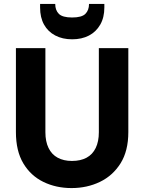

<svg xmlns="http://www.w3.org/2000/svg" viewBox="-20 -945 733 977"><path d="M344 12Q265 12 200.5 -19.5Q136 -51 98.5 -114Q61 -177 61 -273V-700H211V-272Q211 -225 227 -192Q243 -159 273.5 -142.5Q304 -126 346 -126Q390 -126 420.5 -142.5Q451 -159 467 -192Q483 -225 483 -272V-700H633V-273Q633 -177 593.5 -114Q554 -51 488.5 -19.5Q423 12 344 12ZM347 -745Q298 -745 261 -764.5Q224 -784 204 -820Q184 -856 184 -907V-925H261Q261 -893 279.5 -874.5Q298 -856 347 -856Q396 -856 414.5 -874.5Q433 -893 433 -925H511V-907Q511 -856 490 -819.5Q469 -783 432.5 -764Q396 -745 347 -745Z"/></svg>

Font: DM Sans 24pt Black
Style: Regular
Weight: 900
Designer: Colophon Foundry, Jonny Pinhorn
Foundry: Colophon Foundry
Version: Version 4.004;gftools[0.9.30]